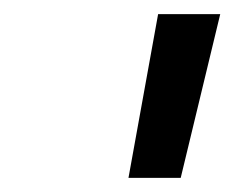

<svg xmlns="http://www.w3.org/2000/svg" viewBox="-20 -690 332 272"><path d="M204 -670 162 -438H236L292 -670Z"/></svg>

Font: LT Wave
Style: Italic
Weight: 400
Designer: Daniel Lyons
Version: Version 2.5 (Glyphs App)